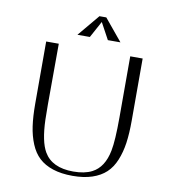

<svg xmlns="http://www.w3.org/2000/svg" viewBox="-93 -947 921 1026"><g transform="rotate(10 368.0 -433.5)"><path d="M400.4 -866.2 498 -748H429.7L380.9 -837.9L332 -748H264.6L363.3 -866.2ZM174.8 -683.6 173.8 -353.5Q173.8 -300.8 174.8 -271Q178.7 -153.3 210 -99.6Q253.4 -24.4 369.1 -24.4Q430.7 -24.4 470.2 -44.9Q533.2 -77.1 551.3 -170.4Q562.5 -225.6 562.5 -353.5V-683.6H629.9V-345.7Q629.9 -276.9 622.6 -225.1Q615.2 -173.3 597.4 -129.9Q579.6 -86.4 550 -58.8Q520.5 -31.2 475.3 -16.1Q430.2 -1 369.1 -1Q307.6 -1 262 -16.1Q216.3 -31.2 186.8 -58.8Q157.2 -86.4 139.2 -129.9Q121.1 -173.3 113.8 -225.1Q106.4 -276.9 106.4 -345.7V-683.6Z"/></g></svg>

Font: Buda
Style: light
Weight: 400
Version: Version 1.002